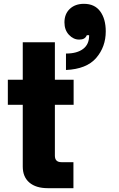

<svg xmlns="http://www.w3.org/2000/svg" viewBox="-20 -984 620 1004"><path d="M230 0Q168 0 133.5 -29.5Q99 -59 99 -113V-436H21V-567H99V-763H267V-567H365V-436H267V-170Q267 -136 301 -136H364V0ZM325 -704Q383 -704 415 -728.5Q447 -753 446 -800H434Q429 -788 419.5 -782.5Q410 -777 394 -777Q364 -777 340.5 -802Q317 -827 317 -867Q317 -911 345 -937.5Q373 -964 419 -964Q475 -964 504 -924.5Q533 -885 533 -820Q533 -739 483 -681Q433 -623 325 -618Z"/></svg>

Font: Open Sauce Sans Black
Style: Regular
Weight: 900
Designer: Alfredo Marco Pradil
Foundry: Creative Sauce Fz LLC
Version: Version 1.477